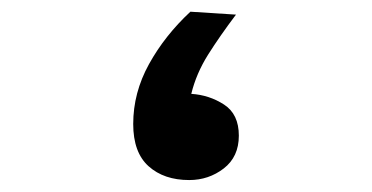

<svg xmlns="http://www.w3.org/2000/svg" viewBox="-20 -298 626 323"><path d="M298.3 4.9Q255.9 4.9 230 -18.3Q204.1 -41.5 204.1 -89.4Q204.1 -142.1 230.7 -190.2Q257.3 -238.3 300.3 -278.3L377 -273.4Q350.1 -237.8 330.1 -206.1Q310.1 -174.3 301.8 -140.1Q332 -138.2 356.9 -122.1Q381.8 -106 381.8 -69.8Q381.8 -34.2 356.4 -14.6Q331.1 4.9 298.3 4.9Z"/></svg>

Font: Cascadia Mono PL
Style: Bold
Weight: 700
Monospace: yes
Designer: Aaron Bell
Foundry: Saja Typeworks
Version: Version 2404.023; ttfautohint (v1.8.4)